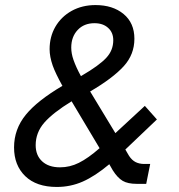

<svg xmlns="http://www.w3.org/2000/svg" viewBox="-20 -722 702 754"><path d="M546.9 -78.1H569.8L554.2 0H517.1Q481.9 0 461.9 -11.7Q441.4 -23.9 422.9 -53.2L409.2 -77.1Q353.5 -30.3 304.7 -8.8Q256.8 12.2 203.1 12.2Q123 12.2 79.1 -30.3Q35.2 -72.8 35.2 -143.1Q35.2 -214.8 81.5 -271.5Q126.5 -326.7 225.1 -384.8Q197.3 -435.1 187 -464.4Q174.8 -499.5 174.8 -528.8Q174.8 -577.6 197.3 -616.7Q220.2 -656.2 261.2 -679.2Q302.7 -702.1 355 -702.1Q422.9 -702.1 465.3 -667Q507.8 -631.8 507.8 -569.8Q507.8 -508.3 466.3 -462.4Q422.9 -414.6 334 -362.8L433.1 -199.2L548.8 -306.2L596.2 -252.9L472.2 -134.8L486.8 -109.9Q498 -92.8 512.7 -85.4Q527.3 -78.1 546.9 -78.1ZM285.2 -604.5Q259.8 -577.6 259.8 -535.2Q259.8 -511.7 268.6 -486.8Q278.8 -457.5 297.9 -422.9L300.8 -424.8Q369.6 -464.8 397.5 -495.1Q424.8 -524.4 424.8 -564Q424.8 -594.7 404.3 -612.8Q384.3 -630.9 351.1 -630.9Q310.1 -630.9 285.2 -604.5ZM289.6 -82.5Q326.2 -100.6 371.1 -140.1L261.2 -324.2Q188 -279.3 153.8 -240.2Q120.1 -201.2 120.1 -151.9Q120.1 -111.8 145.5 -88.4Q170.9 -64.9 215.8 -64.9Q254.4 -64.9 289.6 -82.5Z"/></svg>

Font: D-DIN Exp
Style: DINExp-Italic
Weight: 400
Width: 7
Italic angle: -12°
Designer: Charles Nix
Foundry: Datto Inc.
Version: Version 1.00